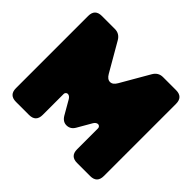

<svg xmlns="http://www.w3.org/2000/svg" viewBox="-161 -903 1106 1106"><g transform="rotate(45 392.0 -350.0)"><path d="M34 -644Q34 -700 90 -700H196Q234 -700 254 -665L354 -492Q370 -464 392 -464Q414 -464 430 -492L530 -665Q550 -700 588 -700H694Q750 -700 750 -644V-56Q750 0 694 0H588Q532 0 532 -56V-226Q532 -235 525 -240.5Q518 -246 508 -242.5Q498 -239 490 -226L441 -141Q424 -111 393 -110Q362 -109 343 -141L294 -226Q286 -239 276 -242.5Q266 -246 259 -240.5Q252 -235 252 -226V-56Q252 0 196 0H90Q34 0 34 -56Z"/></g></svg>

Font: LT Crewmate
Style: Regular
Weight: 400
Designer: Daniel Lyons
Foundry: LyonsType
Version: Version 1.001;FEAKit 1.0